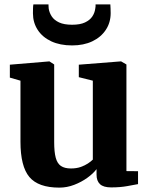

<svg xmlns="http://www.w3.org/2000/svg" viewBox="-20 -846 682 877"><path d="M487.5 10Q452.5 10 436.8 -4.8Q421 -19.5 421 -48V-73.5Q405.5 -53 378.8 -33.8Q352 -14.5 319 -1.8Q286 11 251 11Q155 11 114.2 -37.5Q73.5 -86 73.5 -199V-477.5L25 -491.5V-550.5L204 -565.5H206L227.5 -551.5V-197Q227.5 -152 234.5 -125.8Q241.5 -99.5 258.2 -88Q275 -76.5 304 -76.5Q329 -76.5 348.2 -83.2Q367.5 -90 381.5 -99.2Q395.5 -108.5 404 -117V-477.5L340 -493.5V-550.5L530 -565.5H533.5L557.5 -551.5V-64.5L610.5 -64V-5Q592.5 -1.5 560.5 4.2Q528.5 10 487.5 10ZM309.5 -638.5Q254.5 -638.5 214.2 -657.2Q174 -676 152.2 -709.5Q130.5 -743 130.5 -785Q130.5 -795 130.8 -807Q131 -819 132.5 -826H201.5Q201.5 -822 201.8 -817Q202 -812 202.5 -806.5Q205.5 -787.5 216.5 -770.8Q227.5 -754 250 -743.5Q272.5 -733 309.5 -733Q346 -733 368.2 -743.5Q390.5 -754 401.5 -770.5Q412.5 -787 415 -806Q416 -811.5 416.5 -816.8Q417 -822 416.5 -826H484Q484.5 -819 485 -807.2Q485.5 -795.5 485.5 -786Q485.5 -743 463.2 -709.5Q441 -676 401.5 -657.2Q362 -638.5 309.5 -638.5Z"/></svg>

Font: Merriweather 24pt ExtraBold
Style: Regular
Weight: 800
Version: Version 2.100